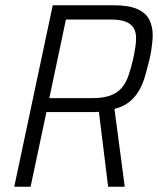

<svg xmlns="http://www.w3.org/2000/svg" viewBox="-20 -708 599 728"><path d="M34 0 180 -688H411Q469 -688 501 -673.5Q533 -659 546 -633.5Q559 -608 559 -574Q559 -564 557.5 -549Q556 -534 553.5 -517Q551 -500 547 -484Q539 -451 530.5 -421Q522 -391 508 -366Q494 -341 471.5 -322.5Q449 -304 414 -295L453 0H390L355 -284Q346 -283 336.5 -283Q327 -283 317 -283H156L96 0ZM167 -336H331Q373 -336 400 -346.5Q427 -357 442.5 -376Q458 -395 467.5 -422.5Q477 -450 485 -485Q490 -508 493 -528Q496 -548 496 -564Q496 -586 487 -601.5Q478 -617 457 -625.5Q436 -634 399 -634H230Z"/></svg>

Font: Saira SemiCondensed Light
Style: Italic
Weight: 300
Width: 4
Italic angle: -12°
Designer: Hector Gatti with collaboration of the Omnibus-Type team
Foundry: Omnibus-Type
Version: Version 1.101